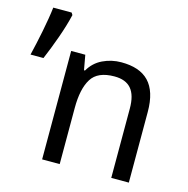

<svg xmlns="http://www.w3.org/2000/svg" viewBox="-105 -815 898 917"><g transform="rotate(15 344.0 -357.0)"><path d="M429.2 -545.9C397 -545.9 366.7 -539.1 337.9 -525.4C309.1 -511.7 287.1 -490.7 271 -462.9H266.1L252.9 -536.1H183.1V0H270V-277.8C270 -340.8 280.3 -388.7 301.3 -422.4C321.8 -455.6 359.9 -472.2 415 -472.2C489.7 -472.2 524.9 -430.2 524.9 -342.8V0H611.8V-349.1C611.8 -486.3 548.8 -545.9 429.2 -545.9ZM46.9 -713.9C39.6 -647 17.6 -541.5 0 -469.2H64C79.1 -504.4 94.2 -543.5 109.4 -585.9C124.5 -628.4 136.2 -667.5 144.5 -703.1L137.7 -713.9Z"/></g></svg>

Font: Avrile Sans
Style: Regular
Weight: 400
Designer: Monotype Design Team, Google (font), Stefan Peev (BGR Cyrillic), Cristiano Sobral (main changes)
Foundry: The Avrile Sans Project Authors
Version: Version 3.110